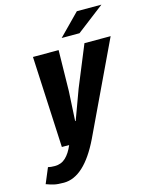

<svg xmlns="http://www.w3.org/2000/svg" viewBox="-184 -770 806 1041"><g transform="rotate(-15 219.0 -250.0)"><path d="M493 -512 250 0Q158 190 43 190Q9 190 -11 185.5Q-31 181 -55 172L-19 86Q-5 90 19 90Q55 90 80 66.5Q105 43 123 0H82L57 -512H201L197 -283L188 -117H191L252 -283L346 -512ZM351 -690H489L334 -571H234Z"/></g></svg>

Font: Decalotype
Style: Bold Italic
Weight: 700
Italic angle: -12°
Designer: Alfredo Marco Pradil
Foundry: Alfredo Marco Pradil
Version: Version 1.0